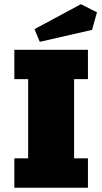

<svg xmlns="http://www.w3.org/2000/svg" viewBox="-20 -882 480 902"><path d="M47.4 -138.2H112.3V-510.3H47.4V-647.9H393.1V-510.3H328.1V-138.2H393.1V0H47.4ZM359.9 -862.3 435.5 -824.2 412.6 -741.7 167 -685.5 142.1 -745.1Z"/></svg>

Font: Black Ops One
Style: Regular
Weight: 400
Designer: James Grieshaber
Foundry: James Grieshaber
Version: Version 1.002